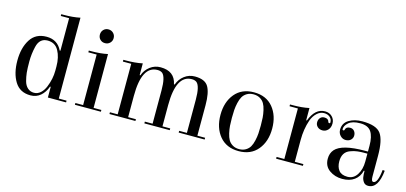

<svg xmlns="http://www.w3.org/2000/svg" viewBox="-63 -1131 3337 1578"><g transform="rotate(15 1605.0 -341.5)"><path d="M532 0H377V-91H371Q353 -40 317.5 -10Q282 20 233 20Q143 20 99.5 -50.5Q56 -121 56 -229Q56 -337 101 -408.5Q146 -480 239 -480Q332 -480 371 -398H377V-675H306V-690H327Q405 -690 466 -703V-15H532ZM379 -229V-265Q379 -343 349 -397.5Q319 -452 255 -452Q186 -452 168 -374Q153 -311 153 -248Q153 -185 156.5 -152Q160 -119 169.5 -83.5Q179 -48 201.5 -28Q224 -8 255.5 -8Q287 -8 311.5 -30.5Q336 -53 350 -88Q379 -159 379 -229Z M762 -15H828V0H607V-15H673V-445H602V-460H623Q701 -460 762 -473ZM672.5 -569.5Q656 -586 656 -611Q656 -636 672.5 -653Q689 -670 714 -670Q739 -670 756 -653Q773 -636 773 -611Q773 -586 756 -569.5Q739 -553 714 -553Q689 -553 672.5 -569.5Z M1122 -15V0H901V-15H967V-445H896V-460H917Q996 -460 1058 -473V-373H1064Q1081 -421 1120 -450.5Q1159 -480 1209 -480Q1328 -480 1350 -373H1356Q1373 -421 1412 -450.5Q1451 -480 1501 -480Q1587 -480 1616 -430Q1645 -380 1645 -275V-15H1711V0H1490V-15H1556V-298Q1556 -412 1523 -440Q1507 -452 1482 -452Q1348 -452 1348 -196V-15H1414V0H1198V-15H1264V-298Q1264 -412 1231 -440Q1215 -452 1190 -452Q1056 -452 1056 -196V-15Z M2166 -50Q2108 20 2004 20Q1900 20 1842 -50Q1784 -120 1784 -230Q1784 -340 1842 -410Q1900 -480 2004 -480Q2108 -480 2166 -410Q2224 -340 2224 -230Q2224 -120 2166 -50ZM2125 -163Q2127 -192 2127 -230Q2127 -268 2125 -297Q2123 -326 2115.5 -359Q2108 -392 2095.5 -413.5Q2083 -435 2059.5 -449Q2036 -463 2004 -463Q1972 -463 1948.5 -449Q1925 -435 1912.5 -413.5Q1900 -392 1892.5 -359Q1885 -326 1883 -297Q1881 -268 1881 -230Q1881 -192 1883 -163Q1885 -134 1892.5 -101Q1900 -68 1912.5 -46.5Q1925 -25 1948.5 -11Q1972 3 2004 3Q2036 3 2059.5 -11Q2083 -25 2095.5 -46.5Q2108 -68 2115.5 -101Q2123 -134 2125 -163Z M2673 -404Q2673 -430 2654 -447Q2635 -464 2603 -464Q2571 -464 2543.5 -438.5Q2516 -413 2501 -372Q2474 -293 2474 -201V-15H2547V0H2319V-15H2385V-445H2314V-460H2335Q2415 -460 2476 -473V-369H2482Q2524 -480 2608 -480Q2645 -480 2668.5 -456.5Q2692 -433 2692 -398.5Q2692 -364 2672.5 -343.5Q2653 -323 2626.5 -323Q2600 -323 2583.5 -338.5Q2567 -354 2567 -376.5Q2567 -399 2580 -414.5Q2593 -430 2615 -430Q2649 -430 2655 -404Q2657 -395 2665 -395Q2673 -395 2673 -404Z M2926 -480Q3045 -480 3083.5 -426.5Q3122 -373 3122 -240V-63Q3122 -22 3140 -22Q3177 -22 3189 -137L3207 -135Q3192 20 3106 20Q3081 20 3067.5 2Q3054 -16 3050.5 -37.5Q3047 -59 3047 -91H3041Q3028 -38 2988 -9Q2948 20 2885.5 20Q2823 20 2776 -13.5Q2729 -47 2729 -110Q2729 -157 2756 -188Q2812 -252 3010 -252Q3021 -252 3033 -252V-301Q3033 -380 3006 -420Q2979 -460 2912.5 -460Q2846 -460 2815 -433Q2784 -406 2784 -377Q2784 -368 2792.5 -368Q2801 -368 2802 -377Q2808 -403 2842 -403Q2864 -403 2877 -387.5Q2890 -372 2890 -349.5Q2890 -327 2873.5 -311.5Q2857 -296 2830.5 -296Q2804 -296 2784.5 -316.5Q2765 -337 2765 -367Q2765 -423 2812 -451.5Q2859 -480 2926 -480ZM3033 -167V-234Q3023 -234 3001.5 -234Q2980 -234 2950.5 -231Q2921 -228 2890 -216Q2826 -193 2826 -114Q2826 -66 2849 -37Q2872 -8 2923 -8Q2974 -8 3003.5 -54Q3033 -100 3033 -167Z"/></g></svg>

Font: Elsie
Style: Regular
Weight: 400
Designer: Alejandro Inler
Foundry: Alejandro Inler
Version: 1.002